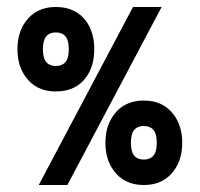

<svg xmlns="http://www.w3.org/2000/svg" viewBox="-20 -530 572 550"><path d="M140 -268Q197 -268 227 -309Q250 -341 250 -389Q250 -437 227 -469Q197 -510 140 -510Q84 -510 54 -469Q30 -437 30 -389Q30 -341 54 -309Q84 -268 140 -268ZM173 0 443 -510H361L91 0ZM108 -359Q103 -371 103 -389Q103 -407 108 -419Q117 -437 140 -437Q163 -437 172 -419Q177 -407 177 -388.5Q177 -370 172 -359Q163 -341 140 -341Q117 -341 108 -359ZM392 0Q448 0 478 -41Q502 -73 502 -121Q502 -169 478 -201Q448 -242 392 -242Q336 -242 306 -201Q282 -169 282 -121Q282 -73 306 -41Q336 0 392 0ZM360 -91Q355 -103 355 -121Q355 -139 360 -151Q369 -169 392 -169Q415 -169 424 -151Q429 -139 429 -121Q429 -103 424 -91Q415 -73 392 -73Q369 -73 360 -91Z"/></svg>

Font: Venice Serif Bold
Style: Regular
Weight: 700
Designer: Bruno Pierini
Foundry: Unio | Creative Solutions
Version: Version 1.000;PS 001.000;hotconv 1.0.70;makeotf.lib2.5.58329